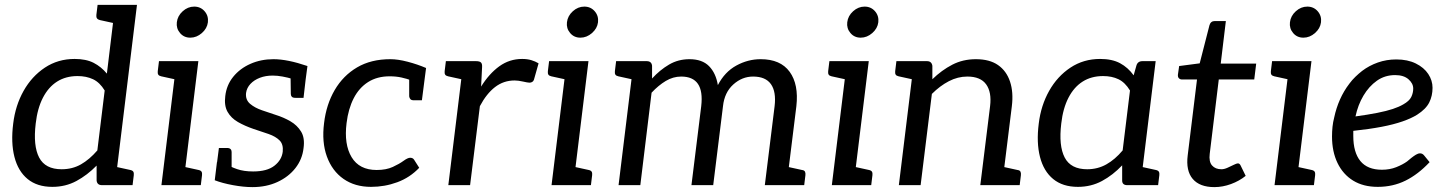

<svg xmlns="http://www.w3.org/2000/svg" viewBox="-20 -757 5918 785"><path d="M194 7Q132 7 93 -25Q54 -57 39 -115.5Q24 -174 34 -252Q43 -326 76.5 -385.5Q110 -445 163.5 -480.5Q217 -516 285 -516Q332 -516 363 -500Q394 -484 417 -456L451 -737H540L450 0H397Q377 0 375 -19V-80Q337 -41 292.5 -17Q248 7 194 7ZM232 -65Q276 -65 311 -85Q346 -105 378 -142L408 -387Q388 -420 360.5 -433Q333 -446 297 -446Q249 -446 213.5 -423.5Q178 -401 155.5 -357.5Q133 -314 126 -252Q115 -161 140 -113Q165 -65 232 -65ZM481 -737 461 -659 388 -675Q380 -677 376.5 -682Q373 -687 374 -696L379 -737ZM420 0 440 -78 513 -62Q522 -60 525 -55Q528 -50 527 -41L522 0Z M640 0 702 -507H791L729 0ZM699 0 719 -78 792 -62Q801 -60 804 -55Q807 -50 806 -41L801 0ZM732 -507 712 -429 639 -445Q630 -447 627 -452Q624 -457 625 -466L630 -507ZM758 -603Q732 -603 716 -622Q700 -641 703 -666Q706 -692 727 -711Q748 -730 774 -730Q800 -730 816.5 -711Q833 -692 830 -666Q827 -641 805.5 -622Q784 -603 758 -603Z M1012 8Q976 8 932.5 0Q889 -8 858 -20L867 -94L910 -84Q922 -75 949.5 -65.5Q977 -56 1015 -56Q1072 -56 1102 -79.5Q1132 -103 1136 -137Q1139 -167 1123 -183Q1107 -199 1078.5 -209Q1050 -219 1016 -230Q981 -242 953 -258Q925 -274 910.5 -299.5Q896 -325 901 -364Q906 -409 933.5 -443Q961 -477 1004 -496Q1047 -515 1098 -515Q1127 -515 1161.5 -508Q1196 -501 1237 -487L1229 -427L1177 -434Q1157 -440 1135.5 -444Q1114 -448 1095 -448Q1066 -448 1042.5 -439Q1019 -430 1004 -414Q989 -398 986 -377Q983 -349 1002.5 -332.5Q1022 -316 1051.5 -306Q1081 -296 1108 -287Q1140 -277 1167.5 -261Q1195 -245 1211 -219Q1227 -193 1221 -151Q1216 -106 1188 -70Q1160 -34 1114.5 -13Q1069 8 1012 8ZM1168 -448 1230 -435 1221 -357H1188Q1177 -357 1173 -361.5Q1169 -366 1169 -373ZM927 -61 865 -74 875 -152H908Q918 -152 922.5 -147.5Q927 -143 927 -136Z M1497 7Q1431 7 1384.5 -25.5Q1338 -58 1316.5 -117Q1295 -176 1305 -254Q1314 -330 1348.5 -389Q1383 -448 1440 -481.5Q1497 -515 1576 -515Q1607 -515 1647 -504.5Q1687 -494 1722 -479L1715 -425L1663 -428Q1644 -435 1622 -440Q1600 -445 1573 -445Q1522 -445 1485 -421.5Q1448 -398 1426 -355Q1404 -312 1397 -254Q1386 -167 1417.5 -114.5Q1449 -62 1520 -62Q1559 -62 1586 -74.5Q1613 -87 1630 -99.5Q1647 -112 1657 -112Q1668 -112 1673 -104L1694 -71Q1656 -31 1604.5 -12Q1553 7 1497 7ZM1653 -438 1715 -425 1705 -347H1672Q1662 -347 1658 -351.5Q1654 -356 1653 -363Z M1813 0 1875 -507H1926Q1941 -507 1946.5 -501.5Q1952 -496 1951 -482L1947 -403Q1980 -456 2021.5 -486Q2063 -516 2115 -516Q2136 -516 2152.5 -511Q2169 -506 2182 -498L2163 -431Q2161 -425 2156 -422Q2151 -419 2145 -419Q2138 -419 2118.5 -423.5Q2099 -428 2084 -428Q2039 -428 2004 -401Q1969 -374 1942 -323L1902 0ZM1905 -507 1885 -429 1812 -445Q1803 -447 1800 -452Q1797 -457 1798 -466L1803 -507Z M2235 0 2297 -507H2386L2324 0ZM2294 0 2314 -78 2387 -62Q2396 -60 2399 -55Q2402 -50 2401 -41L2396 0ZM2327 -507 2307 -429 2234 -445Q2225 -447 2222 -452Q2219 -457 2220 -466L2225 -507ZM2353 -603Q2327 -603 2311 -622Q2295 -641 2298 -666Q2301 -692 2322 -711Q2343 -730 2369 -730Q2395 -730 2411.5 -711Q2428 -692 2425 -666Q2422 -641 2400.5 -622Q2379 -603 2353 -603Z M2509 0 2571 -507H2624Q2644 -507 2646 -488V-436Q2678 -471 2715.5 -493Q2753 -515 2799 -515Q2851 -515 2879 -486.5Q2907 -458 2915 -409Q2943 -463 2990.5 -489Q3038 -515 3090 -515Q3171 -515 3208.5 -463.5Q3246 -412 3236 -323L3196 0H3107L3147 -323Q3154 -382 3132 -413Q3110 -444 3059 -444Q3014 -444 2978 -411.5Q2942 -379 2936 -323L2896 0H2807L2847 -323Q2854 -384 2833.5 -414Q2813 -444 2765 -444Q2732 -444 2702 -426Q2672 -408 2644 -378L2598 0ZM2601 -507 2581 -429 2508 -445Q2499 -447 2496 -452Q2493 -457 2494 -466L2499 -507ZM3166 0 3186 -78 3259 -62Q3268 -61 3271 -55.5Q3274 -50 3273 -41L3268 0Z M3381 0 3443 -507H3532L3470 0ZM3440 0 3460 -78 3533 -62Q3542 -60 3545 -55Q3548 -50 3547 -41L3542 0ZM3473 -507 3453 -429 3380 -445Q3371 -447 3368 -452Q3365 -457 3366 -466L3371 -507ZM3499 -603Q3473 -603 3457 -622Q3441 -641 3444 -666Q3447 -692 3468 -711Q3489 -730 3515 -730Q3541 -730 3557.5 -711Q3574 -692 3571 -666Q3568 -641 3546.5 -622Q3525 -603 3499 -603Z M3655 0 3717 -507H3770Q3789 -507 3792 -488V-433Q3830 -470 3873.5 -492.5Q3917 -515 3970 -515Q4026 -515 4060.5 -491Q4095 -467 4109.5 -423.5Q4124 -380 4117 -323L4077 0H3988L4028 -323Q4035 -380 4012 -412Q3989 -444 3935 -444Q3896 -444 3859.5 -425Q3823 -406 3790 -373L3744 0ZM4047 0 4067 -78 4140 -62Q4149 -61 4152 -55.5Q4155 -50 4154 -41L4149 0ZM3747 -507 3727 -429 3654 -445Q3645 -447 3642 -452Q3639 -457 3640 -466L3645 -507Z M4387 7Q4325 7 4286 -25Q4247 -57 4232 -115.5Q4217 -174 4227 -252Q4236 -326 4269.5 -385.5Q4303 -445 4356.5 -480.5Q4410 -516 4478 -516Q4527 -516 4559.5 -498.5Q4592 -481 4615 -449L4626 -488Q4631 -507 4651 -507H4705L4643 0H4589Q4568 0 4568 -19V-81Q4530 -41 4485.5 -17Q4441 7 4387 7ZM4425 -65Q4468 -65 4503.5 -85Q4539 -105 4570 -142L4600 -387Q4580 -420 4553 -433Q4526 -446 4490 -446Q4442 -446 4406.5 -423.5Q4371 -401 4348.5 -357.5Q4326 -314 4319 -252Q4308 -161 4333 -113Q4358 -65 4425 -65ZM4613 0 4633 -78 4706 -62Q4715 -60 4718 -55Q4721 -50 4720 -41L4715 0Z M4945 8Q4885 8 4856.5 -25.5Q4828 -59 4836 -122L4874 -432H4813Q4805 -432 4800 -437Q4795 -442 4796 -452L4801 -487L4885 -498L4925 -654Q4930 -671 4947 -671H4992L4971 -497H5116L5108 -432H4963L4926 -128Q4922 -96 4935.5 -80.5Q4949 -65 4974 -65Q4985 -65 4998.5 -71Q5012 -77 5024 -83Q5036 -89 5041 -89Q5048 -89 5052 -81L5073 -38Q5047 -17 5013 -4.5Q4979 8 4945 8Z M5191 0 5253 -507H5342L5280 0ZM5250 0 5270 -78 5343 -62Q5352 -60 5355 -55Q5358 -50 5357 -41L5352 0ZM5283 -507 5263 -429 5190 -445Q5181 -447 5178 -452Q5175 -457 5176 -466L5181 -507ZM5309 -603Q5283 -603 5267 -622Q5251 -641 5254 -666Q5257 -692 5278 -711Q5299 -730 5325 -730Q5351 -730 5367.5 -711Q5384 -692 5381 -666Q5378 -641 5356.5 -622Q5335 -603 5309 -603Z M5613 7Q5554 7 5512.5 -18.5Q5471 -44 5448.5 -90.5Q5426 -137 5426 -199Q5426 -219 5428 -238.5Q5430 -258 5435 -277Q5443 -315 5458.5 -350Q5474 -385 5497 -415Q5508 -430 5521.5 -443Q5535 -456 5549 -467Q5578 -489 5613.5 -501.5Q5649 -514 5689 -514Q5735 -514 5768.5 -497.5Q5802 -481 5819.5 -454.5Q5837 -428 5837 -398Q5837 -365 5823.5 -338Q5810 -311 5774 -288Q5750 -273 5714 -260.5Q5678 -248 5628.5 -238.5Q5579 -229 5513 -222Q5513 -217 5513 -208.5Q5513 -200 5513 -201Q5513 -134 5542 -98.5Q5571 -63 5630 -63Q5662 -63 5688.5 -73.5Q5715 -84 5733 -97Q5741 -104 5750.5 -111.5Q5760 -119 5769 -124.5Q5778 -130 5786 -130Q5796 -130 5803 -121L5825 -94Q5778 -44 5726.5 -18.5Q5675 7 5613 7ZM5522 -281Q5573 -288 5611 -295.5Q5649 -303 5674.5 -311.5Q5700 -320 5717 -330Q5742 -344 5750 -360.5Q5758 -377 5758 -395Q5758 -416 5738.5 -433Q5719 -450 5684 -450Q5642 -450 5609.5 -427Q5577 -404 5554.5 -366Q5532 -328 5522 -281Z"/></svg>

Font: Aleo
Style: Italic
Weight: 400
Italic angle: -7°
Designer: Alessio Laiso
Foundry: Alessio Laiso
Version: Version 2.001;gftools[0.9.29]